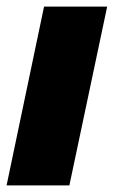

<svg xmlns="http://www.w3.org/2000/svg" viewBox="-22 -564 346 584"><path d="M-2 0 112 -544H304L189 0Z"/></svg>

Font: Mona Sans ExtraLight Black
Style: Italic
Weight: 900
Italic angle: -11.6951°
Version: Version 2.000